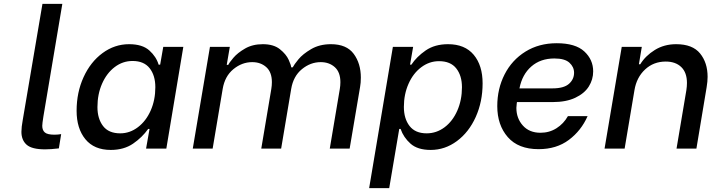

<svg xmlns="http://www.w3.org/2000/svg" viewBox="-20 -770 3692 995"><path d="M91 -87Q91 -111 98 -149L200 -750H303L205 -167Q199 -129 199 -118Q199 -95 212.5 -83.5Q226 -72 262 -72Q281 -72 297 -75L285 -1Q243 4 214 4Q145 4 118 -20Q91 -44 91 -87Z M377 -196Q377 -291 413 -370Q449 -449 511.5 -495Q574 -541 649 -541Q718 -541 754 -508.5Q790 -476 802 -435H810L826 -527H930L842 0H737L755 -102H748Q717 -58 669.5 -25.5Q622 7 554 7Q468 7 422.5 -48.5Q377 -104 377 -196ZM785 -318Q785 -379 755.5 -416.5Q726 -454 667 -454Q616 -454 574.5 -422.5Q533 -391 509 -336.5Q485 -282 485 -215Q485 -155 514 -117Q543 -79 603 -79Q653 -79 695 -111Q737 -143 761 -197.5Q785 -252 785 -318Z M1068 -527H1171L1155 -434H1163Q1168 -445 1189.5 -470.5Q1211 -496 1250 -518.5Q1289 -541 1342 -541Q1398 -541 1430.5 -515Q1463 -489 1476 -460Q1489 -431 1489 -421H1497Q1504 -435 1526.5 -462.5Q1549 -490 1592.5 -515.5Q1636 -541 1695 -541Q1776 -541 1813 -491Q1850 -441 1850 -368Q1850 -340 1846 -319L1792 0H1689L1741 -309Q1744 -327 1744 -344Q1744 -396 1715 -422Q1686 -448 1642 -448Q1589 -448 1544.5 -411.5Q1500 -375 1489 -309L1437 0H1334L1386 -309Q1389 -327 1389 -344Q1389 -396 1360 -422Q1331 -448 1287 -448Q1234 -448 1189.5 -411.5Q1145 -375 1134 -309L1082 0H979Z M2056 -102H2049L1997 205H1893L2016 -527H2121L2105 -435H2112Q2139 -476 2186 -508.5Q2233 -541 2302 -541Q2389 -541 2435 -486Q2481 -431 2481 -338Q2481 -243 2445.5 -164Q2410 -85 2348 -39Q2286 7 2212 7Q2144 7 2107.5 -25.5Q2071 -58 2056 -102ZM2374 -318Q2374 -378 2344.5 -415.5Q2315 -453 2255 -453Q2205 -453 2163 -421.5Q2121 -390 2097 -335.5Q2073 -281 2073 -216Q2073 -155 2102.5 -117Q2132 -79 2191 -79Q2242 -79 2284 -110.5Q2326 -142 2350 -197Q2374 -252 2374 -318Z M2557 -220Q2557 -310 2595 -384.5Q2633 -459 2703 -502.5Q2773 -546 2865 -546Q2962 -546 3008 -503.5Q3054 -461 3054 -400Q3054 -358 3031.5 -322Q3009 -286 2961.5 -263.5Q2914 -241 2844 -241H2659L2658 -234Q2656 -218 2656 -211Q2656 -157 2689.5 -119.5Q2723 -82 2781 -82Q2827 -82 2864 -105.5Q2901 -129 2923 -168H3025Q2992 -93 2928 -45Q2864 3 2771 3Q2666 3 2611.5 -59.5Q2557 -122 2557 -220ZM2843 -312Q2902 -312 2928.5 -335.5Q2955 -359 2955 -393Q2955 -423 2931 -445Q2907 -467 2853 -467Q2781 -467 2733.5 -425.5Q2686 -384 2672 -312Z M3202 -527H3306L3291 -437H3298Q3325 -481 3373.5 -511Q3422 -541 3484 -541Q3569 -541 3608 -493Q3647 -445 3647 -372Q3647 -348 3642 -318L3589 0H3486L3537 -303Q3540 -323 3540 -340Q3540 -394 3510.5 -422.5Q3481 -451 3430 -451Q3367 -451 3323 -410Q3279 -369 3268 -303L3217 0H3113Z"/></svg>

Font: Be Vietnam Medium
Style: Italic
Weight: 500
Italic angle: -9.444°
Designer: Gabriel Lam
Foundry: TypeRant
Version: Version 3.000